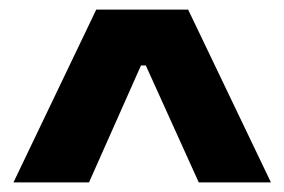

<svg xmlns="http://www.w3.org/2000/svg" viewBox="-20 -677 590 399"><path d="M8 -298 180 -657H371L543 -298H393L283 -541H273L165 -298Z"/></svg>

Font: Bricolage Grotesque 28pt
Style: Bold
Weight: 700
Designer: Mathieu Triay
Foundry: Atelier Triay
Version: Version 1.000;gftools[0.9.30]